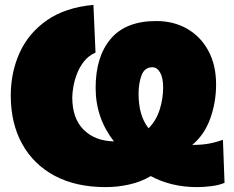

<svg xmlns="http://www.w3.org/2000/svg" viewBox="-20 -749 957 785"><path d="M412 16Q290.5 16 203.8 -30.2Q117 -76.5 70.5 -160.8Q24 -245 24 -358.5Q24 -453.5 60.5 -533.8Q97 -614 172 -666.2Q247 -718.5 362 -729L370.5 -534Q342 -521.5 323.5 -498Q305 -474.5 294.5 -446.8Q284 -419 279.8 -393.5Q275.5 -368 275.5 -350.5Q275.5 -265 321.8 -218.8Q368 -172.5 446 -171Q371 -266 371 -390Q371 -517 432.5 -590Q494 -663 619 -663Q690.5 -663 745.8 -631Q801 -599 832.2 -540.8Q863.5 -482.5 863.5 -404Q863.5 -330.5 839.5 -264Q815.5 -197.5 766 -156.5H768Q802 -156.5 830.5 -161.2Q859 -166 891.5 -177.5L898 -1.5Q876.5 8 845 12Q813.5 16 786 16Q680 16 596.5 -29Q556.5 -5.5 509 5.2Q461.5 16 412 16ZM546.5 -365.5Q546.5 -323 556.2 -287.2Q566 -251.5 587.5 -224.5Q618.5 -256 632.8 -300.5Q647 -345 647 -392Q647 -430.5 634.8 -452.2Q622.5 -474 603 -474Q571 -474 558.8 -441.2Q546.5 -408.5 546.5 -365.5Z"/></svg>

Font: Commissioner Black
Style: Regular
Weight: 900
Designer: Kostas Bartsokas
Foundry: Kostas Bartsokas
Version: Version 1.000; ttfautohint (v1.8.3)